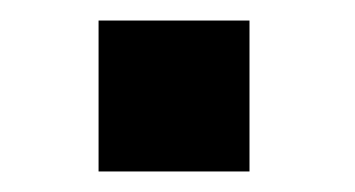

<svg xmlns="http://www.w3.org/2000/svg" viewBox="-20 -167 346 187"><path d="M76 0V-147H223V0Z"/></svg>

Font: Coval
Style: Black
Weight: 1000
Foundry: Context Ltd
Version: Version 001.000